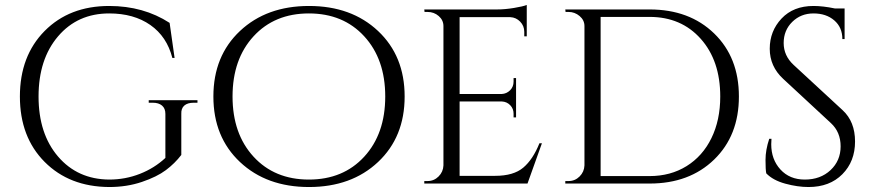

<svg xmlns="http://www.w3.org/2000/svg" viewBox="-20 -738 3516 772"><path d="M419 -714Q557 -714 662 -646L682 -505H673Q651 -591 584.5 -637.5Q518 -684 419 -684Q292 -684 213.5 -592Q135 -500 135 -350Q135 -200 213.5 -108.5Q292 -17 419 -16Q484 -16 542.5 -39Q601 -62 645 -103V-280Q645 -302 631.5 -313.5Q618 -325 594 -325H578V-335H774V-325H759Q734 -325 721 -313.5Q708 -302 709 -280V-115Q683 -81 647 -54Q611 -27 550.5 -6.5Q490 14 419 14Q259 13 159.5 -87Q60 -187 60 -350Q60 -513 159.5 -613.5Q259 -714 419 -714Z M945 -613.5Q1052 -714 1222.5 -714Q1393 -714 1500 -613.5Q1607 -513 1607 -350Q1607 -187 1500 -86.5Q1393 14 1222.5 14Q1052 14 945 -86.5Q838 -187 838 -350Q838 -513 945 -613.5ZM999.5 -108Q1084 -16 1222 -16Q1360 -16 1444.5 -108Q1529 -200 1529 -350Q1529 -500 1444.5 -592Q1360 -684 1222 -684Q1084 -684 999.5 -592Q915 -500 915 -350Q915 -200 999.5 -108Z M1699 -10Q1725 -10 1743.5 -28.5Q1762 -47 1763 -73V-633Q1763 -657 1744 -673.5Q1725 -690 1699 -690H1687L1686 -700H1979Q2010 -700 2046.5 -706Q2083 -712 2098 -718V-592H2088V-610Q2088 -634 2071.5 -651Q2055 -668 2032 -669H1828V-360H1997Q2017 -361 2031 -375Q2045 -389 2045 -410V-424H2055V-266H2045V-281Q2045 -301 2031.5 -315Q2018 -329 1998 -330H1828V-31H1971Q2045 -31 2084 -64Q2123 -97 2149 -162H2159L2101 0H1686V-10Z M2592 0H2253V-10H2266Q2292 -10 2310.5 -28.5Q2329 -47 2330 -73V-633Q2330 -657 2310.5 -673.5Q2291 -690 2266 -690H2254L2253 -700H2592Q2752 -700 2851.5 -603.5Q2951 -507 2951 -350Q2951 -193 2851.5 -96.5Q2752 0 2592 0ZM2395 -670V-30H2592Q2676 -30 2740.5 -70Q2805 -110 2840.5 -182.5Q2876 -255 2876 -350Q2876 -494 2797.5 -582Q2719 -670 2592 -670Z M3061 -41Q3058 -55 3058 -95Q3058 -135 3073 -180H3082Q3081 -169 3081 -158Q3081 -97 3118 -56.5Q3155 -16 3216 -16Q3279 -16 3319.5 -54Q3360 -92 3360 -149.5Q3360 -207 3321 -243L3129 -421Q3075 -471 3075 -542Q3075 -613 3122.5 -663.5Q3170 -714 3251 -714Q3289 -714 3337 -704H3376V-581H3367Q3367 -628 3334.5 -656Q3302 -684 3251 -684Q3200 -684 3165.5 -650Q3131 -616 3131 -565Q3131 -514 3171 -477L3368 -295Q3418 -249 3418 -169Q3418 -89 3367 -37.5Q3316 14 3231 14Q3187 14 3137.5 0.5Q3088 -13 3061 -41Z"/></svg>

Font: Cinzel Decorative
Style: Regular
Weight: 400
Designer: Natanael Gama
Version: Version 1.001;PS 001.001;hotconv 1.0.56;makeotf.lib2.0.21325